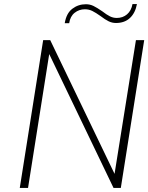

<svg xmlns="http://www.w3.org/2000/svg" viewBox="-20 -932 735 952"><path d="M194 -733H229L548 -70L654 -733H695L579 0H543L224 -664L119 0H78ZM406 -911Q426 -911 443.5 -902.5Q461 -894 487 -876Q509 -859 525 -851Q541 -843 559 -843Q589 -843 610 -861Q631 -879 637 -912H659Q651 -868 624.5 -843Q598 -818 555 -818Q536 -818 518.5 -826.5Q501 -835 479 -852Q455 -869 438 -877.5Q421 -886 401 -886Q372 -886 350 -868.5Q328 -851 323 -817H301Q309 -866 338.5 -888.5Q368 -911 406 -911Z"/></svg>

Font: Exo ExtraLight
Style: Italic
Weight: 275
Italic angle: -9°
Designer: Natanael Gama
Foundry: Natanael Gama
Version: Version 1.500; ttfautohint (v1.6)